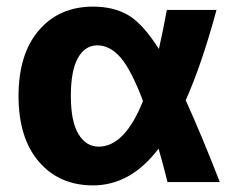

<svg xmlns="http://www.w3.org/2000/svg" viewBox="-20 -550 725 580"><path d="M541 -247Q588 -144 644 0H486Q474 -49 459 -101Q375 10 261 10Q159 10 97.5 -61.5Q36 -133 36 -260Q36 -387 97.5 -458.5Q159 -530 261 -530Q323 -530 367 -504.5Q411 -479 460 -402Q471 -450 484 -520H634Q590 -357 541 -247ZM412 -245Q376 -340 344 -376.5Q312 -413 274 -413Q237 -413 215.5 -375Q194 -337 194 -260Q194 -183 217 -145Q240 -107 278 -107Q357 -107 412 -245Z"/></svg>

Font: M PLUS 1p ExtraBold
Style: Regular
Weight: 800
Version: Version 1.062